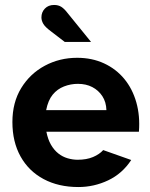

<svg xmlns="http://www.w3.org/2000/svg" viewBox="-20 -742 603 774"><path d="M296 12Q216 12 156 -20Q96 -52 63 -111Q30 -170 30 -250Q30 -329 65.5 -387Q101 -445 160.5 -477Q220 -509 291 -509Q351 -509 399.5 -486.5Q448 -464 481 -424Q514 -384 529.5 -329.5Q545 -275 540 -211H167Q173 -180 185.5 -158.5Q198 -137 215 -123.5Q232 -110 252.5 -104Q273 -98 293 -98Q329 -98 355 -109Q381 -120 396 -137L509 -97Q473 -42 416 -15Q359 12 296 12ZM166 -298H409Q408 -331 392.5 -354.5Q377 -378 352 -391Q327 -404 294 -404Q265 -404 238 -393.5Q211 -383 192.5 -360.5Q174 -338 166 -298ZM241 -573 185 -616Q162 -633 154.5 -646Q147 -659 147 -672Q147 -693 161 -707.5Q175 -722 198 -722Q215 -722 227 -714.5Q239 -707 252 -690L347 -573Z"/></svg>

Font: Atkinson Hyperlegible Next
Style: Bold
Weight: 700
Designer: Elliott Scott, Megan Eiswerth, Linus Boman, Theodore Petrosky, Letters from Sweden
Foundry: Applied Design Works, Letters from Sweden
Version: Version 2.001